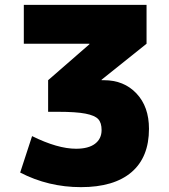

<svg xmlns="http://www.w3.org/2000/svg" viewBox="-20 -540 696 790"><path d="M398 -210H408Q490 -210 541.5 -155.5Q593 -101 593 -10Q593 107 521 168.5Q449 230 313 230Q179 230 63 170L112 20Q217 72 293 72Q344 72 371 51.5Q398 31 398 -5Q398 -35 384 -50Q370 -65 331.5 -72.5Q293 -80 218 -80H178V-210L348 -358V-360H78V-520H583V-360L398 -212Z"/></svg>

Font: M PLUS 1p Black
Style: Regular
Weight: 900
Version: Version 1.061